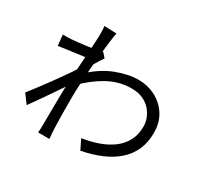

<svg xmlns="http://www.w3.org/2000/svg" viewBox="-168 -1016 1337 1275"><g transform="rotate(30 500.0 -378.0)"><path d="M528.2 -71.8Q591.6 -81 649.3 -101Q707.1 -121.1 752.1 -153.8Q797.1 -186.6 822.9 -234.6Q848.7 -282.6 848.1 -346.8Q848.1 -376.2 836.5 -407.1Q824.9 -438 801.2 -465.1Q777.6 -492.3 741 -508.8Q704.4 -525.3 654.5 -525.3Q558.9 -525.3 473 -477.4Q387.1 -429.6 314.3 -353.6L314.1 -442.3Q405 -527.5 496.5 -562.6Q588 -597.8 666.5 -597.8Q735.9 -597.8 795.7 -567.2Q855.4 -536.5 892.1 -479.6Q928.8 -422.7 928.8 -345Q929.4 -269.6 903.2 -211.4Q877.1 -153.1 828.7 -110.9Q780.4 -68.7 713.6 -40.5Q646.8 -12.3 564.9 3.4ZM302.7 -553.6Q291 -552.3 266.3 -549Q241.6 -545.6 210.4 -541.5Q179.3 -537.4 147.1 -533Q114.9 -528.6 87 -524.4L78.7 -607Q95.4 -606 110.7 -606.5Q126 -607 144.2 -608Q164.7 -609.4 195.2 -612.8Q225.8 -616.2 258.8 -620.5Q291.9 -624.7 321.5 -630.1Q351.1 -635.5 368.3 -641.5L397.8 -607.4Q389.2 -594.5 378.2 -577.3Q367.3 -560 356.3 -542.2Q345.3 -524.4 336.9 -510.2L306.2 -373.7Q289 -346.8 264.2 -310.1Q239.3 -273.3 211.6 -232.8Q183.9 -192.2 156.1 -152.6Q128.3 -112.9 104.8 -80.3L54.7 -148.7Q73.1 -172.1 99 -206Q124.8 -240 153.2 -278.6Q181.7 -317.1 208.7 -355.1Q235.7 -393.1 257.3 -424.9Q278.9 -456.7 290.4 -476.2L294.4 -527.2ZM292.7 -719.6Q292.7 -736.9 292.4 -756.2Q292.1 -775.5 288.9 -793.8L383.4 -790.6Q379.3 -771.3 373.5 -728.4Q367.7 -685.5 361.6 -627.8Q355.5 -570 350.4 -506.1Q345.4 -442.1 342.2 -379.4Q339 -316.6 339 -263.8Q339 -218.5 339.2 -180.4Q339.4 -142.3 340.2 -104.9Q341.1 -67.5 342.9 -22.5Q343.9 -9.5 345.2 7.4Q346.5 24.4 347.9 38.5H261.2Q262.5 27.6 263.4 9.5Q264.2 -8.7 264.2 -20.7Q264.5 -69.1 264.9 -106.3Q265.3 -143.5 265.7 -182.9Q266.1 -222.3 266.9 -277.1Q267.3 -299.5 269.3 -337.8Q271.3 -376 274.1 -422.6Q276.9 -469.2 280.2 -517.2Q283.5 -565.3 286.3 -607.9Q289.1 -650.5 290.9 -680.3Q292.7 -710.2 292.7 -719.6Z"/></g></svg>

Font: Shanggu Sans SC VF
Style: Regular
Weight: 250
Designer: GuiWonder
Version: Version 1.021